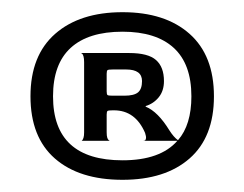

<svg xmlns="http://www.w3.org/2000/svg" viewBox="-20 -701 401 315"><path d="M331 -543Q331 -476 291 -441Q251 -406 181 -406Q110 -406 70 -441Q30 -476 30 -543Q30 -610 70.5 -645.5Q111 -681 181 -681Q251 -681 291 -645.5Q331 -610 331 -543ZM294 -543Q294 -596 265 -622.5Q236 -649 181 -649Q125 -649 96 -622.5Q67 -596 67 -543Q67 -438 181 -438Q243 -438 271 -470H215Q216 -470 217.5 -470.5Q219 -471 219.5 -474Q220 -477 218 -483Q202 -520 167 -520H165Q158 -520 156.5 -519Q155 -518 155 -513V-484Q155 -478 156 -475Q157 -472 158.5 -471Q160 -470 160 -470H114Q114 -470 115 -471Q116 -472 117 -475Q118 -478 118 -484V-599Q118 -605 117 -608.5Q116 -612 114.5 -613Q113 -614 113 -614H192Q223 -614 236 -602.5Q249 -591 249 -568Q249 -552 240.5 -541.5Q232 -531 219 -527V-526Q239 -518 258 -487Q265 -476 272 -471Q294 -496 294 -543ZM187 -587H165Q158 -587 156.5 -586Q155 -585 155 -580V-551Q155 -546 156.5 -545Q158 -544 165 -544H184Q200 -544 206.5 -549.5Q213 -555 213 -568Q213 -587 187 -587Z"/></svg>

Font: Red Rose Bold
Style: Regular
Weight: 700
Designer: jaikishan Patel
Version: Version 1.000